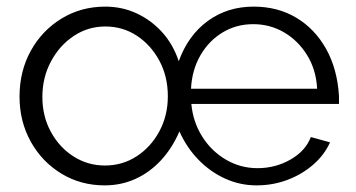

<svg xmlns="http://www.w3.org/2000/svg" viewBox="-20 -550 1074 580"><path d="M296 10Q224 10 165.5 -25.5Q107 -61 73 -122Q39 -183 39 -258Q39 -335 73 -396.5Q107 -458 166 -494Q225 -530 298 -530Q349 -530 393 -509.5Q437 -489 470 -452.5Q503 -416 520 -365Q548 -443 607.5 -486.5Q667 -530 746 -530Q819 -530 875 -496.5Q931 -463 965 -402.5Q999 -342 1004 -260Q1004 -255 1004 -247.5Q1004 -240 1004 -236H558Q563 -182 590.5 -138Q618 -94 662 -68Q706 -42 758 -42Q812 -42 857.5 -68Q903 -94 919 -136L977 -120Q960 -82 926 -52.5Q892 -23 848 -6.5Q804 10 755 10Q705 10 660 -10.5Q615 -31 579.5 -67.5Q544 -104 522 -153Q500 -102 466 -65.5Q432 -29 389 -9.5Q346 10 296 10ZM297 -50Q350 -50 393 -78Q436 -106 461.5 -153.5Q487 -201 487 -259Q487 -319 461.5 -366.5Q436 -414 393.5 -442Q351 -470 298 -470Q246 -470 203 -441.5Q160 -413 134 -364.5Q108 -316 108 -257Q108 -199 133.5 -152Q159 -105 202 -77.5Q245 -50 297 -50ZM938 -282Q935 -339 908 -383Q881 -427 838.5 -452Q796 -477 745 -477Q694 -477 652.5 -452Q611 -427 585.5 -383Q560 -339 557 -282Z"/></svg>

Font: Raleway Thin
Style: Regular
Weight: 400
Version: Version 4.026